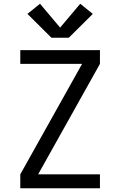

<svg xmlns="http://www.w3.org/2000/svg" viewBox="-20 -1002 640 1022"><path d="M88 0V-74L417 -662H88V-735H512V-662L183 -74H512V0ZM346 -801H254L126 -928L193 -982L300 -855L407 -982L474 -928Z"/></svg>

Font: Zed Sans Extended
Style: Regular
Weight: 400
Width: 7
Designer: Belleve Invis
Foundry: Belleve Invis
Version: Version 1.0.0; ttfautohint (v1.8.4)